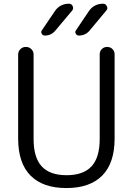

<svg xmlns="http://www.w3.org/2000/svg" viewBox="-20 -999 695 1007"><path d="M450.2 -838.9Q427.7 -812.5 393.6 -812.5Q382.8 -812.5 377.4 -822.3Q372.1 -832 378.9 -840.8L445.3 -939.5Q472.7 -979.5 520.5 -979.5Q534.2 -979.5 540.5 -966.3Q546.9 -953.1 537.1 -943.4ZM270.5 -838.9Q249 -812.5 214.8 -812.5Q204.1 -812.5 198.7 -822.3Q193.4 -832 200.2 -840.8L267.6 -940.4Q293.9 -979.5 341.8 -979.5Q355.5 -979.5 361.3 -966.8Q367.2 -954.1 358.4 -943.4ZM75.2 -272.5V-712.9Q75.2 -729.5 86.9 -741.2Q98.6 -752.9 115.7 -752.9Q132.8 -752.9 144.5 -741.2Q156.2 -729.5 156.2 -712.9V-269.5Q156.2 -172.9 198.7 -126.5Q241.2 -80.1 329.1 -80.1Q417 -80.1 460 -126.5Q502.9 -172.9 502.9 -269.5V-713.9Q502.9 -730.5 514.2 -741.7Q525.4 -752.9 542 -752.9Q558.6 -752.9 569.8 -741.7Q581.1 -730.5 581.1 -713.9V-272.5Q581.1 -143.6 516.1 -78.1Q451.2 -12.7 328.1 -12.7Q205.1 -12.7 140.1 -78.1Q75.2 -143.6 75.2 -272.5Z"/></svg>

Font: Gen Jyuu Gothic Normal
Style: Regular
Weight: 300
Designer: [Source Han Sans]
Ryoko NISHIZUKA  (kana & ideographs); Paul D. Hunt (Latin, Greek & Cyrillic); Wenlong ZHANG  (bopomofo
Version: Version 1.002.20150607